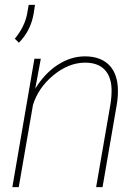

<svg xmlns="http://www.w3.org/2000/svg" viewBox="-20 -770 576 790"><path d="M125 -405.3Q164.6 -469.2 218.3 -503.7Q272 -538.1 329.1 -538.1Q389.6 -538.1 424.3 -506.8Q459 -475.6 464.4 -416.5Q467.3 -379.4 460.4 -338.9L401.9 0H375.5L434.1 -338.9Q439.9 -373 439 -406.2Q436.5 -458 408.4 -485.4Q380.4 -512.7 328.1 -512.2Q261.2 -511.2 199.5 -460.2Q137.7 -409.2 115.7 -338.4L57.1 0H30.8L121.6 -528.3H147.9ZM118.2 -712.4Q105.5 -642.1 57.6 -594.2L41 -610.8Q80.6 -658.7 91.3 -711.4L98.1 -750H124Z"/></svg>

Font: Roboto Thin
Style: Italic
Weight: 250
Italic angle: -12°
Designer: Google
Version: Version 2.134; 2016